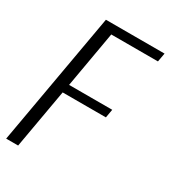

<svg xmlns="http://www.w3.org/2000/svg" viewBox="-190 -762 754 848"><g transform="rotate(30 187.0 -337.5)"><path d="M-22 0 97 -675H396L388 -630.5H150L100 -344.5H320L312.5 -301.5H92L39 0Z"/></g></svg>

Font: Anybody Light
Style: Italic
Weight: 300
Italic angle: -10°
Designer: Tyler Finck
Foundry: Etcetera Type Company
Version: Version 1.010; ttfautohint (v1.8.3) -l 8 -r 50 -G 200 -x 14 